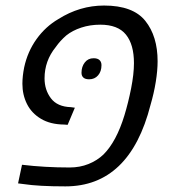

<svg xmlns="http://www.w3.org/2000/svg" viewBox="-20 -660 614 690"><path d="M64.5 1.5 44.9 -1 59.1 -67.9Q140.6 -58.1 230.5 -58.1Q267.1 -58.1 298.1 -70.6Q329.1 -83 352.1 -105Q398.4 -151.4 427.2 -245.6Q440.9 -290.5 451.2 -342.3Q461.4 -394 461.4 -433.1Q461.4 -500 432.6 -535.6Q403.8 -571.3 340.3 -571.3Q303.7 -571.3 272 -560.8Q240.2 -550.3 218.3 -532.7Q195.8 -513.2 180.2 -490.7Q140.1 -441.4 140.1 -378.4Q140.1 -336.9 163.1 -306.6Q186 -276.4 234.9 -274.9L249 -272.9L223.1 -211.4L210.4 -212.4Q160.6 -212.9 127 -233.2Q93.3 -253.4 76.9 -286.4Q60.5 -319.3 60.5 -358.9Q60.5 -386.2 66.9 -418Q79.1 -474.6 111.3 -519.5Q143.6 -564.5 189.5 -591.3Q266.6 -640.1 354 -640.1Q458 -640.1 502.2 -585Q546.4 -529.8 546.4 -439.9Q546.4 -406.7 539.8 -365.7Q533.2 -324.7 521 -283.2Q446.3 9.8 214.8 9.8Q118.7 9.8 64.5 1.5ZM272.9 -398.4Q272.9 -420.4 284.7 -435.5Q296.4 -450.7 316.4 -450.7Q330.6 -450.7 337.6 -444.1Q344.7 -437.5 344.7 -425.8Q344.7 -403.3 332.5 -389.2Q320.3 -375 300.3 -375Q286.6 -375 279.8 -381.1Q272.9 -387.2 272.9 -398.4Z"/></svg>

Font: Viking Open Sans
Style: Italic
Weight: 400
Italic angle: -12°
Foundry: Ascender Corporation
Version: Version 2.000